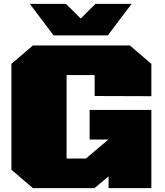

<svg xmlns="http://www.w3.org/2000/svg" viewBox="-20 -972 852 992"><path d="M257 -789 134 -952H321L397 -876L473 -952H660L537 -789ZM150 0 39 -95V-642L150 -737H651L762 -642V-475L469 -476V-584H324V-153H424L540 -251H443V-404H762V0H541V-61L468 0Z"/></svg>

Font: Tomorrow ExtraBold
Style: Regular
Weight: 800
Designer: Tony de Marco, Monica Rizzolli
Foundry: Just in Type
Version: Version 2.002